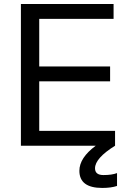

<svg xmlns="http://www.w3.org/2000/svg" viewBox="-20 -718 641 946"><path d="M451.7 0H83V-698.2H539.6V-625H173.3V-390.6H522.5V-317.4H173.3V-73.2H546.9V0Q448.2 61.5 448.2 111.3Q448.2 144.5 489.7 144.5Q531.2 144.5 556.6 134.8V198.2Q526.9 208 483.9 208Q371.1 208 371.1 123.5Q371.1 59.6 451.7 0Z"/></svg>

Font: Voltera
Style: Regular
Weight: 400
Designer: Bernd Montag
Version: Version 1.301